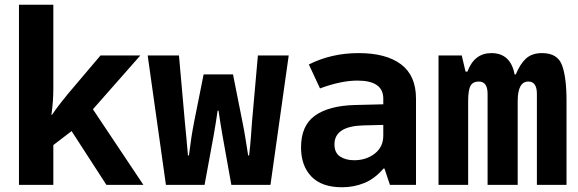

<svg xmlns="http://www.w3.org/2000/svg" viewBox="-20 -780 2440 810"><path d="M205 0V-168L282 -227L429 0H585L372 -319L572 -546H404L265 -382Q226 -335 199 -295H197Q201 -326 203 -352Q205 -378 205 -409V-760H60V0Z M843 0 882 -212Q888 -245 891 -266Q894 -287 898 -313H902Q906 -288 909 -266.5Q912 -245 918 -212L956 0H1121L1198 -546H1068L1043 -264Q1041 -235 1038.5 -201.5Q1036 -168 1031 -124H1027Q1020 -168 1014.5 -202Q1009 -236 1003 -265L963 -466H839L799 -266Q792 -230 787.5 -200.5Q783 -171 777 -124H773Q769 -172 766 -202Q763 -232 760 -264L735 -546H603L680 0Z M1391 -171Q1391 -248 1514 -251L1597 -253V-208Q1597 -160 1561 -132Q1525 -104 1474 -104Q1439 -104 1415 -119.5Q1391 -135 1391 -171ZM1598 -69H1602L1625 0H1735V-364Q1735 -461 1672 -508.5Q1609 -556 1493 -556Q1378 -556 1283 -508L1330 -407Q1419 -440 1488 -440Q1597 -440 1597 -364V-340L1477 -337Q1367 -334 1308.5 -292Q1250 -250 1250 -158Q1250 -81 1293.5 -35.5Q1337 10 1423 10Q1473 10 1517 -8Q1561 -26 1598 -69Z M1955 0V-353Q1955 -400 1965 -418Q1975 -436 2000 -436Q2037 -436 2037 -384V0H2164V-353Q2164 -436 2209 -436Q2245 -436 2245 -384V0H2370V-355Q2370 -454 2351 -505Q2332 -556 2267 -556Q2224 -556 2199 -533Q2174 -510 2156 -466H2151Q2134 -556 2053 -556Q1981 -556 1952 -478H1944L1928 -546H1830V0Z"/></svg>

Font: Noto Sans Mono UI
Style: Bold
Weight: 700
Designer: Monotype Design team
Foundry: Monotype Imaging Inc.
Version: 1.000